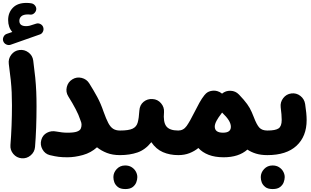

<svg xmlns="http://www.w3.org/2000/svg" viewBox="-25 -992 2110 1304"><path d="M-2.9 -712.4Q-8.3 -726.6 -1 -741.9Q6.3 -757.3 21.5 -762.2L58.6 -774.9Q30.3 -806.2 30.3 -856Q30.3 -906.2 62.3 -939.2Q94.2 -972.2 154.3 -972.2Q171.9 -972.2 186.5 -969.7Q202.6 -967.3 212.6 -954.8Q222.7 -942.4 221.2 -927.7Q219.2 -912.6 206.8 -901.6Q194.3 -890.6 178.7 -893.1Q171.9 -894 165.5 -894Q134.3 -894 120.4 -881.8Q106.4 -869.6 106.4 -850.6Q106.4 -814.5 152.3 -814.5Q164.1 -814.5 176.5 -817.4Q189 -820.3 219.7 -831.1Q235.8 -836.4 251 -827.9Q266.1 -819.3 269.5 -803.2Q272.9 -788.6 265.6 -775.1Q258.3 -761.7 245.1 -757.8L46.9 -688Q32.2 -683.1 17.3 -690.2Q2.4 -697.3 -2.9 -712.4ZM34.7 -558.1Q30.3 -592.3 51.3 -620.1Q72.3 -647.9 106.4 -652.3Q140.6 -656.7 168.5 -635.7Q196.3 -614.7 200.7 -580.6Q209.5 -514.6 214.4 -464.8Q219.2 -415 221.2 -369.1Q223.1 -323.2 223.1 -268.6Q223.1 -196.3 220.5 -125Q217.8 -53.7 212.9 6.3Q210 40.5 183.3 63.2Q156.7 85.9 122.1 83Q87.9 80.1 65.4 53.5Q43 26.9 45.9 -7.3Q50.8 -67.9 53.5 -137.9Q56.2 -208 56.2 -277.3Q56.2 -325.2 54.4 -364.3Q52.7 -403.3 48.1 -448.2Q43.5 -493.2 34.7 -558.1Z M255.4 -41.5Q264.6 -74.7 293.9 -90.3Q323.2 -106 358.4 -98.6Q378.4 -95.2 395.5 -93Q412.6 -90.8 433.1 -90.8Q477.1 -90.8 497.3 -98.1Q517.6 -105.5 523.2 -117.7Q528.8 -129.9 528.8 -145Q528.8 -151.9 527.3 -158.2Q523.9 -167.5 520.5 -177.7Q509.8 -210.9 489 -250.7Q468.3 -290.5 438.5 -337.9Q420.4 -367.2 428.7 -401.1Q437 -435.1 466.3 -453.1Q495.6 -471.2 529.5 -462.9Q563.5 -454.6 581.5 -425.3Q611.3 -377.9 635.5 -333.3Q659.7 -288.6 678.7 -232.4Q695.8 -184.6 710.4 -156.7Q725.1 -128.9 743.7 -117.2Q762.2 -105.5 789.6 -105.5H790Q824.7 -105.5 848.9 -81.1Q873 -56.6 873 -22Q873 12.2 848.9 36.9Q824.7 61.5 790 61.5H789.6Q739.3 61.5 700.9 46.6Q662.6 31.7 633.8 8.3Q593.3 45.4 538.1 60.8Q482.9 76.2 433.1 76.2Q398.4 76.2 374 73.2Q349.6 70.3 313 61.5Q280.3 53.2 263.2 22.2Q246.1 -8.8 255.4 -41.5Z M706.1 -22Q706.1 -56.6 731 -81.1Q755.9 -105.5 790 -105.5Q849.1 -105.5 875.7 -118.2Q902.3 -130.9 910.4 -160.4Q918.5 -189.9 921.4 -240.2Q923.8 -278.8 950 -300.3Q976.1 -321.8 1011.2 -319.3Q1045.9 -317.4 1068.6 -290.8Q1091.3 -264.2 1088.9 -230.5Q1082.5 -163.1 1104.5 -134.3Q1126.5 -105.5 1185.5 -105.5H1186Q1220.7 -105.5 1244.9 -81.1Q1269 -56.6 1269 -22Q1269 12.2 1244.9 36.9Q1220.7 61.5 1186 61.5H1185.5Q1128.4 61.5 1081.5 41.3Q1034.7 21 1002.9 -26.4Q961.4 25.4 908.7 43.5Q856 61.5 790 61.5Q755.9 61.5 731 36.9Q706.1 12.2 706.1 -22ZM745.1 210.9Q745.1 180.2 767.8 156Q790.5 131.8 824.7 131.8Q850.1 131.8 867.7 142.6Q885.3 153.3 895 168.9Q907.7 189 907.7 210.9Q907.7 226.6 900.9 245.6Q894 264.6 876.2 278.3Q858.4 292 826.2 292Q793 292 775.6 278.1Q758.3 264.2 751.5 246.1Q745.1 229 745.1 210.9Z M1102.5 -22Q1102.5 -56.6 1127.2 -81.1Q1151.9 -105.5 1186 -105.5Q1220.7 -105.5 1242.7 -136.5Q1264.6 -167.5 1295.4 -229.5Q1312.5 -263.7 1329.1 -293.7Q1345.7 -323.7 1363.8 -346.2Q1364.7 -347.7 1366.2 -348.6Q1381.3 -367.7 1405 -373.5Q1428.7 -379.4 1451.2 -373Q1468.3 -368.2 1481.9 -356.9L1482.9 -356Q1508.3 -377 1541.5 -375.5Q1574.7 -374 1597.2 -350.6Q1601.1 -346.2 1605 -342.3Q1618.2 -328.6 1629.9 -314.9Q1656.7 -283.7 1670.7 -258.5Q1684.6 -233.4 1698.2 -197.8Q1718.3 -144.5 1736.6 -125Q1754.9 -105.5 1790.5 -105.5H1791Q1825.7 -105.5 1849.9 -81.1Q1874 -56.6 1874 -22Q1874 12.2 1849.9 36.9Q1825.7 61.5 1791 61.5H1790.5Q1747.1 61.5 1713.6 51.3Q1680.2 41 1655.3 23.9Q1596.2 76.2 1494.1 76.2Q1435.1 76.2 1392.1 59.6Q1349.1 43 1322.3 13.2Q1295.9 34.7 1262 48.1Q1228 61.5 1186 61.5Q1151.9 61.5 1127.2 36.9Q1102.5 12.2 1102.5 -22ZM1433.6 -132.3Q1433.6 -90.8 1489.7 -90.8Q1543 -90.8 1543 -130.9Q1543 -151.4 1528.8 -174.6Q1514.6 -197.8 1483.4 -227.5Q1468.8 -209 1459 -193.8Q1451.7 -182.1 1445.8 -171.9Q1433.6 -148.9 1433.6 -132.3Z M1707.5 -22Q1707.5 -56.6 1732.2 -81.1Q1756.8 -105.5 1791 -105.5Q1846.2 -105.5 1867.2 -120.1Q1888.2 -134.8 1888.2 -177.2Q1888.2 -193.8 1886.5 -215.3Q1884.8 -236.8 1881.3 -263.7Q1877.4 -297.9 1898.4 -325.4Q1919.4 -353 1953.6 -357.4Q1987.8 -361.8 2014.9 -340.8Q2042 -319.8 2047.4 -285.6Q2057.6 -220.2 2057.6 -176.3Q2057.6 -65.9 1989 -2.2Q1920.4 61.5 1791 61.5Q1756.8 61.5 1732.2 36.9Q1707.5 12.2 1707.5 -22ZM1746.1 210.9Q1746.1 180.2 1768.8 156Q1791.5 131.8 1825.7 131.8Q1851.1 131.8 1868.7 142.6Q1886.2 153.3 1896 168.9Q1908.7 189 1908.7 210.9Q1908.7 226.6 1901.9 245.6Q1895 264.6 1877.2 278.3Q1859.4 292 1827.1 292Q1793.9 292 1776.6 278.1Q1759.3 264.2 1752.4 246.1Q1746.1 229 1746.1 210.9Z"/></svg>

Font: Mikhak-FD Black
Style: Regular
Weight: 900
Designer: Amin Abedi
Version: Version 3.2